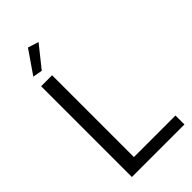

<svg xmlns="http://www.w3.org/2000/svg" viewBox="-277 -988 1062 1062"><g transform="rotate(-45 254.5 -456.5)"><path d="M78 0V-710H164V-70H489V0ZM141 -768 85 -778 178 -913 241 -893Z"/></g></svg>

Font: Special Gothic
Style: Regular
Weight: 400
Designer: Alistair McCready
Foundry: Monolith
Version: Version 1.010; ttfautohint (v1.8.4.7-5d5b)